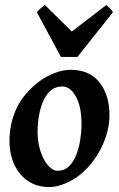

<svg xmlns="http://www.w3.org/2000/svg" viewBox="-20 -741 484 781"><path d="M425.3 -272.9Q425.3 -208 393.1 -141.8Q360.8 -75.7 306.2 -30.8Q280.8 -9.8 245.8 5.1Q210.9 20 181.6 20Q130.9 20 94.2 -4.6Q57.6 -29.3 38.1 -72Q18.6 -114.7 18.6 -168Q18.6 -237.8 46.6 -298.8Q74.7 -359.9 140.1 -410.2Q165.5 -429.7 200.2 -443.4Q234.9 -457 267.6 -457Q344.2 -457 384.8 -405.5Q425.3 -354 425.3 -272.9ZM311.5 -234.9Q311.5 -309.1 288.3 -349.1Q265.1 -389.2 233.9 -389.2Q196.3 -389.2 174.1 -360.4Q151.9 -331.5 142.3 -289.3Q132.8 -247.1 132.8 -205.6Q132.8 -162.1 144.8 -125.7Q156.7 -89.4 175.5 -67.9Q194.3 -46.4 214.8 -46.4Q241.7 -46.4 260.3 -64.2Q278.8 -82 290 -110.6Q301.3 -139.2 306.4 -171.9Q311.5 -204.6 311.5 -234.9ZM439.5 -691.4 294.9 -509.3H228L129.9 -691.4Q137.2 -700.2 146 -707.8Q154.8 -715.3 162.6 -720.7L272 -612.8L412.6 -720.7Q418.5 -715.8 426.3 -708Q434.1 -700.2 439.5 -691.4Z"/></svg>

Font: Gentium Plus
Style: Bold Italic
Weight: 700
Italic angle: -8°
Designer: Victor Gaultney, Annie Olsen, Iska Routamaa, Becca Hirsbrunner
Foundry: SIL International
Version: Version 6.101